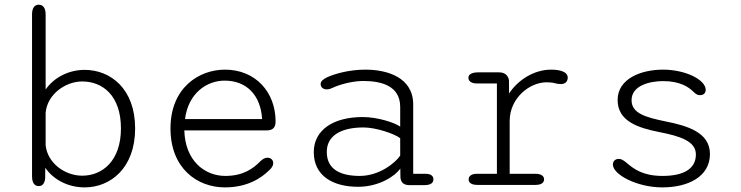

<svg xmlns="http://www.w3.org/2000/svg" viewBox="-20 -782 3135 812"><path d="M144 5C159.5 5 168.5 -6 171 -27L171.5 -72.5C206 -21.5 269 10.5 338 10.5C447 10.5 551.5 -71 551.5 -239C551.5 -407 447 -486.5 338 -486.5C269.5 -486.5 207.5 -453.5 173 -403.5V-721C173 -747.5 162.5 -762 144 -762C125.5 -762 115.5 -747.5 115.5 -721V-36.5C115.5 -9.5 125.5 5 144 5ZM173 -167V-305C179.5 -382 255.5 -437.5 327.5 -437.5C414.5 -437.5 491.5 -377.5 491.5 -239C491.5 -103 414.5 -39 327.5 -39C255.5 -39 181.5 -91 173 -167Z M931 10.5C1025.5 10.5 1084 -28 1118.5 -62C1129.5 -72 1135.5 -81.5 1135.5 -92C1135.5 -106 1125 -115 1111.5 -115C1099.5 -115 1090.5 -109 1080 -99C1052.5 -71 1010.5 -38 933 -38C845.5 -38 763 -102 759.5 -230.5H1108C1133.5 -230.5 1145.5 -242.5 1145.5 -268C1145.5 -393.5 1059.5 -487.5 931.5 -487.5C821.5 -487.5 701 -411 701 -239C701 -69 815 10.5 931 10.5ZM1088.5 -278.5H762.5C776.5 -390 856.5 -441 930 -441C1024 -441 1082.5 -378.5 1088.5 -278.5Z M1712 1H1774C1801.5 1 1813 -8.5 1813 -23.5C1813 -38.5 1801.5 -47 1779.5 -47H1727.5V-340C1727.5 -455 1617.5 -487.5 1525 -487.5C1459 -487.5 1398 -471 1363 -455C1347 -447 1336 -438.5 1336 -426.5C1336 -413.5 1346.5 -404 1362 -404C1368.5 -404 1377 -406 1386.5 -410.5C1417 -425 1471 -439.5 1516.5 -439.5C1586.5 -439.5 1672.5 -422.5 1672.5 -330V-246.5C1650 -263 1577.5 -287 1514 -287C1390 -287 1307 -232.5 1307 -138.5C1307 -39 1387 8 1494.5 8C1585 8 1652.5 -39 1673 -69L1673.5 -32C1675 -11.5 1686 1 1712 1ZM1672.5 -197.5V-124C1652 -93 1584 -38 1501.5 -38C1423 -38 1362 -63.5 1362 -139.5C1362 -209 1423 -243 1517.5 -243C1569 -243 1647.5 -217 1672.5 -197.5Z M2244.5 -47H2135.5V-270.5C2135.5 -366.5 2218.5 -434 2292 -434C2303.5 -434 2316 -433 2327 -430C2336 -427.5 2343.5 -426.5 2352 -426.5C2369.5 -426.5 2381 -436 2381 -454C2381 -479 2346.5 -487.5 2310.5 -487.5C2241.5 -487.5 2172 -446.5 2133 -386.5L2132.5 -442.5C2129 -464 2114 -476 2091 -476H2002.5C1975.5 -476 1961 -467.5 1961 -453C1961 -438.5 1974 -429 1997 -429H2081.5V-47H1997C1974 -47 1962 -37.5 1962 -23.5C1962 -9 1974 0 1999 0H2244.5C2269 0 2281 -9 2281 -23.5C2281 -37.5 2269 -47 2244.5 -47Z M2781 10.5C2890.5 10.5 2982.5 -35 2982.5 -130.5C2982.5 -221.5 2889 -250 2792.5 -269C2711 -286 2651 -302.5 2651 -358C2651 -422 2731 -439 2784.5 -439C2857.5 -439 2894 -412.5 2912.5 -394C2924 -383 2930 -379.5 2941 -379.5C2955 -379.5 2964.5 -388 2964.5 -402C2964.5 -444.5 2879.5 -487.5 2784 -487.5C2690.5 -487.5 2592 -449 2592 -359C2592 -268.5 2680 -240.5 2773 -222.5C2855.5 -206 2923 -185 2923 -129C2923 -64.5 2866 -38 2782 -38C2700 -38 2661.5 -66.5 2630.5 -93C2616.5 -104.5 2608 -110 2597 -110C2582 -110 2572 -100.5 2572 -86C2572 -44.5 2672.5 10.5 2781 10.5Z"/></svg>

Font: RTM Light Light
Style: Regular
Weight: 300
Designer: after Tyler Finck
Foundry: An Endless Supply
Version: Version 1.000;Glyphs 3.2.1 (3258)